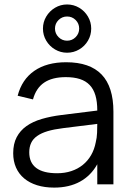

<svg xmlns="http://www.w3.org/2000/svg" viewBox="-20 -838 596 873"><path d="M285 -598.3Q255.5 -598.3 230.3 -613.1Q205.2 -627.8 190.2 -653Q175.3 -678.2 175.3 -708Q175.3 -737.5 190.2 -762.7Q205.2 -787.8 230.3 -802.8Q255.5 -817.7 285 -817.7Q314.8 -817.7 340 -802.8Q365.2 -787.8 379.9 -762.7Q394.7 -737.5 394.7 -708Q394.7 -678.2 379.9 -653Q365.2 -627.8 340 -613.1Q314.8 -598.3 285 -598.3ZM285 -653Q308 -653 324 -669.2Q340 -685.5 340 -708Q340 -731 324 -747Q308 -763 285 -763Q262.5 -763 246.2 -747Q230 -731 230 -708Q230 -685.5 246.2 -669.2Q262.5 -653 285 -653ZM280.7 -555Q192.7 -555 136.1 -515.9Q79.5 -476.8 60.3 -402.7L130 -386Q144 -437.5 180.8 -462.4Q217.5 -487.3 279.3 -487.3Q316.2 -487.3 343.2 -478.6Q370.3 -469.8 387.9 -451.3Q405.5 -432.8 413.9 -404.2Q422.3 -375.7 422.3 -335.7V-275.3Q422.3 -257.3 421.4 -234.2Q420.5 -211 415.3 -190.7Q409.2 -158.5 394.1 -132.4Q379 -106.3 356.3 -88.1Q333.7 -69.8 304.2 -60.1Q274.8 -50.3 239.7 -50.3Q176.5 -50.3 144.8 -74.3Q113 -98.3 113 -145.3Q113 -169.7 121.5 -187.9Q130 -206.2 148.7 -219.5Q167.3 -232.8 196.5 -241.6Q225.7 -250.3 266.8 -255.3L438.3 -276.7L435.8 -337L260.2 -315.2Q210.7 -309 169.9 -297.1Q129.2 -285.2 100.3 -264.7Q71.5 -244.2 55.8 -214.1Q40 -184 40 -141.3Q40 -105.2 52.8 -76.1Q65.7 -47 89.9 -26.8Q114.2 -6.5 148.5 4.2Q182.8 15 226.3 15Q294.3 15 343.8 -12.1Q393.3 -39.2 422.3 -91.2V0H495.7V-330.3Q495.7 -443.2 442.1 -499.1Q388.5 -555 280.7 -555Z"/></svg>

Font: Vela Sans GX ExtLt
Style: Regular
Weight: 200
Designer: Principal design: Mikhail Sharanda - project Manrope.
Design modification: Ravid Balaliev
Foundry: Mikhail Sharanda
Version: Version 1.001